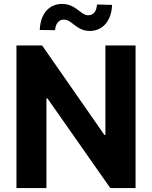

<svg xmlns="http://www.w3.org/2000/svg" viewBox="-20 -960 775 980"><path d="M672 -728H518V-271H513L195 -728H64V0H217V-458H222L543 0H672ZM183 -807 261 -806C264 -840 280 -860 306 -860C348 -860 369 -802 439 -802C500 -802 549 -849 552 -935L475 -937C473 -903 458 -882 430 -882C392 -882 367 -940 297 -940C234 -940 186 -894 183 -807Z"/></svg>

Font: Wafeq
Style: Bold
Weight: 700
Designer: Rasmus Andersson & Azza Alameddine
Foundry: Google & TypeTogether
Version: Version 3.000;FEAKit 1.0